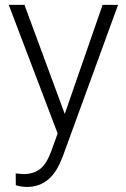

<svg xmlns="http://www.w3.org/2000/svg" viewBox="-20 -548 515 782"><path d="M243.7 -84 397.9 -528.3H460.9L235.4 89.8L223.6 117.2Q180.2 213.4 89.4 213.4Q68.4 213.4 44.4 206.5L43.9 158.2L74.2 161.1Q117.2 161.1 143.8 139.9Q170.4 118.7 189 66.9L214.8 -4.4L15.6 -528.3H79.6Z"/></svg>

Font: Shabnam Thin FD
Style: Thin-FD
Weight: 100
Foundry: DejaVu fonts team - Redesigned by Saber Rastikerdar - Based on Vazir font
Version: Version 5.0.0